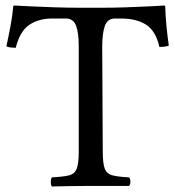

<svg xmlns="http://www.w3.org/2000/svg" viewBox="-20 -673 635 695"><path d="M352 -124Q352 -82 359 -63Q366 -44 386.5 -38.5Q407 -33 447 -31Q452 -26 452 -14Q452 -5 447 0H308Q278 0 241.5 0.5Q205 1 168 2Q164 -2 164 -14Q164 -27 168 -31Q208 -33 229 -38Q250 -43 257.5 -62Q265 -81 265 -122V-507Q265 -553 255.5 -579.5Q246 -606 218 -606H169Q120 -606 86 -583Q52 -560 37 -500Q28 -500 19.5 -501Q11 -502 3 -505Q11 -541 18 -578.5Q25 -616 28 -650Q28 -653 32 -653Q51 -652 91.5 -650Q132 -648 179.5 -646.5Q227 -645 265 -645H351Q391 -645 436.5 -646.5Q482 -648 520 -650Q558 -652 575 -653Q578 -653 578 -650Q579 -616 582.5 -579.5Q586 -543 591 -508Q584 -505 574.5 -504Q565 -503 557 -503Q544 -561 509 -583.5Q474 -606 418 -606H396Q369 -606 359.5 -579Q350 -552 350 -504Z"/></svg>

Font: Triodion
Style: Regular
Weight: 400
Version: Version 1.201; ttfautohint (v1.8.4.7-5d5b)